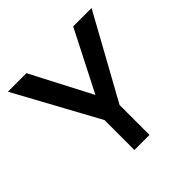

<svg xmlns="http://www.w3.org/2000/svg" viewBox="-183 -900 1071 1071"><g transform="rotate(-45 352.5 -364.5)"><path d="M291 -236 22 -729H168L372 -337L336 -335L537 -729H682L410 -236V0H291Z"/></g></svg>

Font: Reem Kufi Fun Medium
Style: Regular
Weight: 500
Designer: Khaled Hosny
Version: Version 1.005